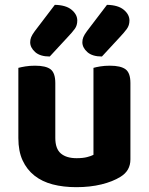

<svg xmlns="http://www.w3.org/2000/svg" viewBox="-20 -760 616 795"><path d="M520 -100Q520 -53 479 -28Q447 -8 400 3.5Q353 15 296 15Q242 15 198 3.5Q154 -8 122.5 -33Q91 -58 73.5 -96Q56 -134 56 -188V-479Q67 -482 85 -485Q103 -488 125 -488Q170 -488 189.5 -473Q209 -458 209 -416V-189Q209 -144 232 -124.5Q255 -105 297 -105Q323 -105 340.5 -109.5Q358 -114 367 -119V-479Q377 -482 395 -485Q413 -488 435 -488Q480 -488 500 -473Q520 -458 520 -416ZM207 -740Q253 -739 276.5 -719.5Q300 -700 300 -675Q300 -655 290 -641Q280 -627 260 -606L186 -526Q146 -526 125.5 -544.5Q105 -563 105 -585Q105 -596 109 -606Q113 -616 124 -631ZM423 -740Q469 -739 492.5 -719.5Q516 -700 516 -675Q516 -655 505 -640Q494 -625 476 -606L402 -526Q362 -526 341.5 -544.5Q321 -563 321 -585Q321 -596 325 -606Q329 -616 340 -631Z"/></svg>

Font: Baloo Bhaina 2
Style: Bold
Weight: 700
Designer: Yesha Goshar, Manish Minz, Shuchita Grover and Ek Type
Foundry: Ek Type
Version: Version 1.640;hotconv 1.0.111;makeotfexe 2.5.65597; ttfautoh